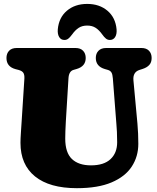

<svg xmlns="http://www.w3.org/2000/svg" viewBox="-20 -945 802 980"><path d="M574 -313 556 -545Q554.5 -565.5 548.8 -575Q543 -584.5 531 -588L515.5 -592.5Q469 -606 469 -649Q469 -672 482.8 -686Q496.5 -700 521.5 -700H702Q727 -700 740.5 -686Q754 -672 754 -649Q754 -626.5 741.8 -613.2Q729.5 -600 707.5 -593L692 -588Q657.5 -577 661 -535.5L681.5 -314Q686 -263 686 -211Q686 -146 652.5 -94.8Q619 -43.5 549.5 -14Q480 15.5 372.5 15.5Q233 15.5 158.8 -44.5Q84.5 -104.5 84.5 -216Q84.5 -235.5 86.8 -269.8Q89 -304 91 -333.5L104.5 -544Q105.5 -563.5 99.2 -573.2Q93 -583 75 -588L59.5 -592Q13 -604.5 13 -649Q13 -672 26.5 -686Q40 -700 65 -700H365.5Q390.5 -700 404 -686Q417.5 -672 417.5 -649Q417.5 -606.5 371.5 -593L354.5 -588Q331.5 -581 329.5 -545L316 -324Q313 -270.5 313 -237.5Q313 -166 347 -133.5Q381 -101 444.5 -101Q510.5 -101 544.2 -132.8Q578 -164.5 578 -219Q578 -251 576.8 -271.8Q575.5 -292.5 574 -313ZM425 -814.5Q399.5 -814.5 381.8 -803Q364 -791.5 348 -769Q338 -755.5 329.2 -748.2Q320.5 -741 309 -741Q291 -741 282 -756Q273 -771 275 -795.5Q280.5 -855.5 321.5 -890.2Q362.5 -925 425 -925Q487.5 -925 528.5 -890.2Q569.5 -855.5 575 -795.5Q577 -771 567.8 -756Q558.5 -741 540.5 -741Q529.5 -741 520.5 -748.2Q511.5 -755.5 502 -769Q486 -791.5 468.2 -803Q450.5 -814.5 425 -814.5Z"/></svg>

Font: Fraunces 72pt S100 Black
Style: Regular
Weight: 900
Version: Version 1.000; ttfautohint (v1.8.3)